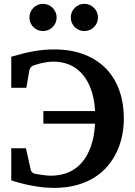

<svg xmlns="http://www.w3.org/2000/svg" viewBox="-20 -938 686 975"><path d="M608.9 -336.9Q608.9 -293.9 600.6 -251.2Q592.3 -208.5 574.2 -169.4Q556.2 -130.4 528.1 -96.4Q500 -62.5 460.7 -37.6Q421.4 -12.7 370.1 1.7Q318.8 16.1 254.9 16.1Q213.4 16.1 174.6 10.3Q135.7 4.4 105 -2.9Q69.3 -11.2 37.1 -22V-185.1H111.8L136.2 -75.2Q137.2 -68.8 141.6 -64.5Q146 -60.1 151.9 -57.1Q152.8 -56.6 161.6 -54.9Q170.4 -53.2 183.1 -51.3Q195.8 -49.3 210.9 -47.6Q226.1 -45.9 240.2 -45.9Q286.1 -45.9 325.2 -61.8Q364.3 -77.6 393.6 -110.4Q422.9 -143.1 440.9 -192.9Q459 -242.7 462.9 -310.1H200.2V-374H462.9Q459 -441.4 440.4 -489Q421.9 -536.6 393.3 -566.9Q364.7 -597.2 328.4 -611.1Q292 -625 252.9 -625Q234.9 -625 217.5 -622.3Q200.2 -619.6 185.5 -616.2Q170.9 -612.8 159.9 -608.9Q148.9 -605 144 -603Q139.6 -600.6 135 -594Q130.4 -587.4 128.9 -580.1L113.8 -492.2H37.1V-649.9Q67.9 -658.7 95.5 -665.8Q123 -672.9 149.2 -677.5Q175.3 -682.1 200.9 -684.6Q226.6 -687 253.9 -687Q343.3 -687 409.9 -660.4Q476.6 -633.8 520.8 -586.9Q564.9 -540 586.9 -476.1Q608.9 -412.1 608.9 -336.9ZM267.6 -849.1Q267.6 -835 262.2 -822.5Q256.8 -810.1 247.3 -800.5Q237.8 -791 225.1 -785.6Q212.4 -780.3 198.2 -780.3Q184.1 -780.3 171.4 -785.6Q158.7 -791 149.4 -800.5Q140.1 -810.1 134.8 -822.5Q129.4 -835 129.4 -849.1Q129.4 -863.3 134.8 -876Q140.1 -888.7 149.4 -898.2Q158.7 -907.7 171.4 -913.1Q184.1 -918.5 198.2 -918.5Q212.4 -918.5 225.1 -913.1Q237.8 -907.7 247.3 -898.2Q256.8 -888.7 262.2 -876Q267.6 -863.3 267.6 -849.1ZM477.5 -849.1Q477.5 -835 472.2 -822.5Q466.8 -810.1 457.3 -800.5Q447.8 -791 435.1 -785.6Q422.4 -780.3 408.2 -780.3Q394 -780.3 381.6 -785.6Q369.1 -791 359.6 -800.5Q350.1 -810.1 344.7 -822.5Q339.4 -835 339.4 -849.1Q339.4 -863.3 344.7 -876Q350.1 -888.7 359.6 -898.2Q369.1 -907.7 381.6 -913.1Q394 -918.5 408.2 -918.5Q422.4 -918.5 435.1 -913.1Q447.8 -907.7 457.3 -898.2Q466.8 -888.7 472.2 -876Q477.5 -863.3 477.5 -849.1Z"/></svg>

Font: Charis SIL Cyr
Style: Bold
Weight: 700
Foundry: SIL International
Version: Version 5.000